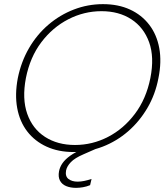

<svg xmlns="http://www.w3.org/2000/svg" viewBox="-20 -727 812 927"><path d="M335 7Q262 7 205 -19Q148 -45 111.5 -92.5Q75 -140 63 -205.5Q51 -271 66 -350Q82 -429 120 -494.5Q158 -560 213.5 -607.5Q269 -655 336.5 -681Q404 -707 477 -707Q551 -707 607.5 -681Q664 -655 700.5 -607.5Q737 -560 749 -494.5Q761 -429 745 -350Q730 -271 691.5 -205.5Q653 -140 598 -92.5Q543 -45 476 -19Q409 7 335 7ZM342 -27Q426 -27 501.5 -66Q577 -105 631.5 -177.5Q686 -250 706 -350Q726 -451 700 -523Q674 -595 614 -634Q554 -673 470 -673Q386 -673 310 -634Q234 -595 179.5 -523Q125 -451 105 -350Q86 -250 111.5 -177.5Q137 -105 197.5 -66Q258 -27 342 -27ZM450 -37 456 -14 383 18Q341 36 322 56Q303 76 299 96Q294 124 310.5 137Q327 150 355 150Q370 150 387 146.5Q404 143 422 137L415 167Q398 174 380.5 177Q363 180 347 180Q320 180 299.5 171.5Q279 163 269.5 145Q260 127 265 100Q269 79 282 60.5Q295 42 319.5 24.5Q344 7 381 -8Z"/></svg>

Font: Albert Sans ExtraLight
Style: Italic
Weight: 250
Italic angle: -11.25°
Designer: Andreas Rasmussen
Foundry: a.Foundry
Version: Version 1.025